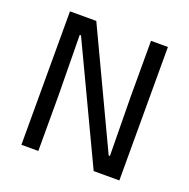

<svg xmlns="http://www.w3.org/2000/svg" viewBox="-116 -751 852 864"><g transform="rotate(20 310.0 -319.5)"><path d="M201.5 -639 461 -89H467L463.5 -368V-639H544.5V0H421.5L159 -554.5H153L156.5 -262.5V0H75.5V-639Z"/></g></svg>

Font: Anek Bangla Medium
Style: Regular
Weight: 400
Version: Version 1.003